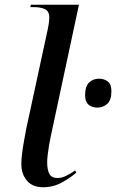

<svg xmlns="http://www.w3.org/2000/svg" viewBox="-20 -780 490 810"><path d="M162 10Q117 10 93.5 -18Q70 -46 70 -89Q70 -108 73.5 -135Q77 -162 82 -189.5Q87 -217 91 -238L182 -659Q185 -673 186.5 -686.5Q188 -700 188 -705Q188 -733 169.5 -741.5Q151 -750 122 -750H108L110 -760H313L194 -204Q191 -191 187.5 -170.5Q184 -150 181.5 -129.5Q179 -109 179 -96Q179 -63 188.5 -46Q198 -29 223 -29Q240 -29 259.5 -38.5Q279 -48 297 -61L302 -52Q280 -32 242.5 -11Q205 10 162 10ZM391 -326Q368 -326 353.5 -338.5Q339 -351 339 -379Q339 -415 355.5 -431.5Q372 -448 398 -448Q419 -448 434.5 -436.5Q450 -425 450 -395Q450 -356 431.5 -341Q413 -326 391 -326Z"/></svg>

Font: Noto Serif Display Medium
Style: Italic
Weight: 500
Italic angle: -12°
Designer: Monotype Design Team
Foundry: Monotype Imaging Inc.
Version: Version 2.009